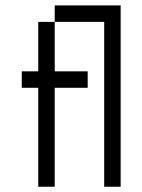

<svg xmlns="http://www.w3.org/2000/svg" viewBox="-20 -708 540 728"><path d="M312.5 -375V-437.5H187.5V-625H125V-437.5H62.5V-375H125Q125 -375 125 0H187.5Q187.5 0 187.5 -375ZM375 -625Q375 -625 375 0H437.5V-687.5H187.5V-625Z"/></svg>

Font: BFUnifontExMono
Style: Regular
Weight: 500
Version: Version 15.0.06